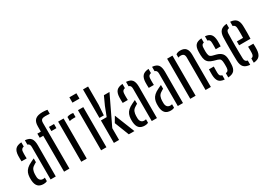

<svg xmlns="http://www.w3.org/2000/svg" viewBox="0 -1644 3453 2487"><g transform="rotate(-30 1727.0 -400.5)"><path d="M37 -111.5Q36.5 -124 36.2 -136.2Q36 -148.5 36.5 -161.5Q38.5 -197.5 49.8 -225.8Q61 -254 86 -277.5Q111 -301 154.5 -321.5Q166.5 -327.5 179.2 -333.5Q192 -339.5 205.5 -345.5V-289Q197.5 -285 188.8 -279.8Q180 -274.5 170.5 -268Q138 -249 127.2 -220.5Q116.5 -192 116 -160.5Q116 -147 116 -136.8Q116 -126.5 116.5 -116.5Q119 -87 135 -70.2Q151 -53.5 179 -53.5Q194 -53.5 205.5 -58V-6Q185 6.5 153.5 6.5Q98 6.5 69.8 -22.5Q41.5 -51.5 37 -111.5ZM50 -391.5Q48.5 -413 48.5 -435.5Q48.5 -458 49 -478.5Q51.5 -539.5 78.2 -570.5Q105 -601.5 170.5 -606.5V-543.5Q150.5 -539.5 139 -526.8Q127.5 -514 126.5 -489Q125.5 -474.5 125.2 -455.2Q125 -436 125.5 -418.5Q126 -401 126.5 -391.5ZM258.5 0V-483.5Q258.5 -508.5 250.5 -522.5Q242.5 -536.5 223.5 -541.5V-606.5Q288 -601.5 312.5 -568.2Q337 -535 337 -468L336 0Z M406.5 -538V-600H459V-678Q459 -748 493.8 -778.2Q528.5 -808.5 604.5 -808.5Q619.5 -808.5 639 -806.8Q658.5 -805 674.5 -802.5V-742Q660 -743 642.8 -744Q625.5 -745 606 -745Q572 -745 555.5 -732Q539 -719 539 -683.5L540 0H460L459 -538ZM580.5 -538V-600H656V-538Z M717.5 0V-600H799V0ZM852 -530.5V-591.5Q873 -602.5 905 -602.5Q914.5 -602.5 923.8 -601.8Q933 -601 942.5 -599.5V-538H906Q873.5 -538 852 -530.5Z M1001 -720V-800H1106V-720ZM1014 0V-600H1093.5V0Z M1205 0V-336H1291L1344 -473L1402 -600H1485.5L1282.5 -176V0ZM1205 -374V-800H1281V-527L1270.5 -374ZM1343.5 -216 1392.5 -300 1512 0H1428Z M1550 -111.5Q1549.5 -124 1549.2 -136.2Q1549 -148.5 1549.5 -161.5Q1551.5 -197.5 1562.8 -225.8Q1574 -254 1599 -277.5Q1624 -301 1667.5 -321.5Q1679.5 -327.5 1692.2 -333.5Q1705 -339.5 1718.5 -345.5V-289Q1710.5 -285 1701.8 -279.8Q1693 -274.5 1683.5 -268Q1651 -249 1640.2 -220.5Q1629.5 -192 1629 -160.5Q1629 -147 1629 -136.8Q1629 -126.5 1629.5 -116.5Q1632 -87 1648 -70.2Q1664 -53.5 1692 -53.5Q1707 -53.5 1718.5 -58V-6Q1698 6.5 1666.5 6.5Q1611 6.5 1582.8 -22.5Q1554.5 -51.5 1550 -111.5ZM1563 -391.5Q1561.5 -413 1561.5 -435.5Q1561.5 -458 1562 -478.5Q1564.5 -539.5 1591.2 -570.5Q1618 -601.5 1683.5 -606.5V-543.5Q1663.5 -539.5 1652 -526.8Q1640.5 -514 1639.5 -489Q1638.5 -474.5 1638.2 -455.2Q1638 -436 1638.5 -418.5Q1639 -401 1639.5 -391.5ZM1771.5 0V-483.5Q1771.5 -508.5 1763.5 -522.5Q1755.5 -536.5 1736.5 -541.5V-606.5Q1801 -601.5 1825.5 -568.2Q1850 -535 1850 -468L1849 0Z M1939.5 -111.5Q1939 -124 1938.8 -136.2Q1938.5 -148.5 1939 -161.5Q1941 -197.5 1952.2 -225.8Q1963.5 -254 1988.5 -277.5Q2013.5 -301 2057 -321.5Q2069 -327.5 2081.8 -333.5Q2094.5 -339.5 2108 -345.5V-289Q2100 -285 2091.2 -279.8Q2082.5 -274.5 2073 -268Q2040.5 -249 2029.8 -220.5Q2019 -192 2018.5 -160.5Q2018.5 -147 2018.5 -136.8Q2018.5 -126.5 2019 -116.5Q2021.5 -87 2037.5 -70.2Q2053.5 -53.5 2081.5 -53.5Q2096.5 -53.5 2108 -58V-6Q2087.5 6.5 2056 6.5Q2000.5 6.5 1972.2 -22.5Q1944 -51.5 1939.5 -111.5ZM1952.5 -391.5Q1951 -413 1951 -435.5Q1951 -458 1951.5 -478.5Q1954 -539.5 1980.8 -570.5Q2007.5 -601.5 2073 -606.5V-543.5Q2053 -539.5 2041.5 -526.8Q2030 -514 2029 -489Q2028 -474.5 2027.8 -455.2Q2027.5 -436 2028 -418.5Q2028.5 -401 2029 -391.5ZM2161 0V-483.5Q2161 -508.5 2153 -522.5Q2145 -536.5 2126 -541.5V-606.5Q2190.5 -601.5 2215 -568.2Q2239.5 -535 2239.5 -468L2238.5 0Z M2347.5 0V-600H2427.5V0ZM2576 0V-487Q2575.5 -519 2561.5 -533Q2547.5 -547 2517 -547Q2507 -547 2498 -545Q2489 -543 2481 -539.5V-588Q2493.5 -597.5 2509.5 -602.5Q2525.5 -607.5 2546 -607.5Q2601.5 -607.5 2628.2 -577.5Q2655 -547.5 2655.5 -481V0Z M2747 -123Q2746.5 -146 2746.8 -167Q2747 -188 2748 -210H2820.5Q2819 -179 2819.2 -155.8Q2819.5 -132.5 2819.5 -115Q2820 -88 2829.2 -74.8Q2838.5 -61.5 2859.5 -57V6.5Q2799 1.5 2774.2 -29.2Q2749.5 -60 2747 -123ZM2912.5 6.5V-56.5Q2936 -60.5 2946.5 -74.2Q2957 -88 2958 -115.5Q2958.5 -130 2958.5 -140.5Q2958.5 -151 2958.5 -160.8Q2958.5 -170.5 2958 -182.5Q2957 -218 2948 -234.8Q2939 -251.5 2910.5 -260.5L2855.5 -276Q2816 -287.5 2792.5 -304.8Q2769 -322 2758.2 -349.8Q2747.5 -377.5 2746 -421.5Q2745.5 -439.5 2745.5 -451.2Q2745.5 -463 2746 -476Q2747.5 -540 2773.8 -571Q2800 -602 2864 -606.5V-543.5Q2843.5 -539 2834.8 -526Q2826 -513 2825 -486Q2825 -477 2824.5 -462Q2824 -447 2824 -429.5Q2825 -394 2833 -372.5Q2841 -351 2872.5 -342L2924.5 -328.5Q2980.5 -314 3007 -281.8Q3033.5 -249.5 3033.5 -185Q3033.5 -167 3033.5 -153.2Q3033.5 -139.5 3032.5 -121Q3030.5 -58.5 3003.8 -28.2Q2977 2 2912.5 6.5ZM2954 -391.5Q2955 -408 2955 -425.8Q2955 -443.5 2955 -459.5Q2955 -475.5 2954.5 -486.5Q2954 -512.5 2945.8 -525.8Q2937.5 -539 2917 -542.5V-606.5Q2976.5 -601.5 3002 -571Q3027.5 -540.5 3030 -477Q3030 -469.5 3030 -453.8Q3030 -438 3029.8 -421Q3029.5 -404 3028 -391.5Z M3117 -123Q3116 -159 3115.2 -203.8Q3114.5 -248.5 3114.5 -296.5Q3114.5 -344.5 3115 -390.8Q3115.5 -437 3117 -476Q3120 -540 3149 -570.8Q3178 -601.5 3240.5 -606.5V-543Q3217.5 -538.5 3207.8 -524.2Q3198 -510 3197.5 -486Q3196 -440 3195.5 -394.2Q3195 -348.5 3195 -302.8Q3195 -257 3195.5 -210.2Q3196 -163.5 3197.5 -115Q3198 -88 3208.5 -74.5Q3219 -61 3240.5 -57V6.5Q3176.5 1.5 3148.2 -29.2Q3120 -60 3117 -123ZM3294 6.5V-57Q3314.5 -61.5 3323.8 -75.2Q3333 -89 3334 -115.5Q3335 -130.5 3335 -156Q3335 -181.5 3333.5 -210H3412Q3413.5 -193 3413.8 -166Q3414 -139 3413 -123Q3410 -60 3383 -29Q3356 2 3294 6.5ZM3242 -284V-342H3334.5Q3335.5 -371 3335.5 -400.8Q3335.5 -430.5 3335.2 -453.5Q3335 -476.5 3334 -486Q3333 -512 3323 -525.2Q3313 -538.5 3294 -543V-606.5Q3355.5 -601.5 3383 -570.5Q3410.5 -539.5 3413 -478.5Q3413.5 -467.5 3414 -435Q3414.5 -402.5 3414.2 -361.8Q3414 -321 3412 -284Z"/></g></svg>

Font: Big Shoulders Stencil Text Thin
Style: Regular
Weight: 400
Version: Version 2.001